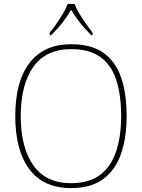

<svg xmlns="http://www.w3.org/2000/svg" viewBox="-20 -951 726 981"><path d="M343 10Q201 10 129.5 -87Q58 -184 58 -359Q58 -534 131 -629.5Q204 -725 344 -725Q446 -725 508 -681.5Q570 -638 598.5 -556Q627 -474 627 -358Q627 -247 598 -164Q569 -81 506.5 -35.5Q444 10 343 10ZM343 -15Q434 -15 490 -56.5Q546 -98 572.5 -175Q599 -252 599 -358Q599 -466 574 -542.5Q549 -619 493 -659.5Q437 -700 344 -700Q215 -700 150.5 -609.5Q86 -519 86 -358Q86 -197 150.5 -106Q215 -15 343 -15ZM234 -784Q250 -803 268 -829Q286 -855 302 -882Q318 -909 326 -931H361Q369 -909 385 -882Q401 -855 419.5 -829Q438 -803 453 -784V-771H446Q409 -809 387.5 -836.5Q366 -864 343 -901Q321 -864 300 -836.5Q279 -809 241 -771H234Z"/></svg>

Font: Noto Serif Devanagari Thin
Style: Regular
Weight: 100
Designer: Universal Thirst, Indian Type Foundry and the Monotype Design Team
Foundry: Monotype Imaging Inc.
Version: Version 2.004; ttfautohint (v1.8.4.7-5d5b)